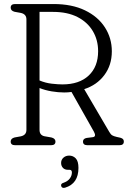

<svg xmlns="http://www.w3.org/2000/svg" viewBox="-20 -720 638 952"><path d="M534.5 -465.5Q534.5 -397 497.2 -347.5Q460 -298 397.5 -278L521.5 -66.5Q528.5 -54 536 -49.2Q543.5 -44.5 559 -41Q580 -37.5 587 -32.5Q594 -27.5 594 -18Q594 0 572 0H413.5Q391.5 0 391.5 -18Q391.5 -32.5 409.5 -36L441 -40Q458.5 -43 446 -66.5L334.5 -264Q317 -261.5 298.5 -261.5Q269 -261.5 236.2 -267Q203.5 -272.5 176 -283.5V-76Q176 -50 200 -44.5L234.5 -38.5Q255 -33.5 255 -18Q255 0 233 0H55Q33 0 33 -18Q33 -33.5 52.5 -38.5L83 -44Q111 -50 111 -76V-624Q111 -650 83 -656L52.5 -661.5Q33 -666.5 33 -682Q33 -700 55 -700H245.5Q336.5 -700 401.2 -668.8Q466 -637.5 500.2 -584.2Q534.5 -531 534.5 -465.5ZM176 -661V-321Q205.5 -308.5 237 -305Q268.5 -301.5 289.5 -301.5Q373 -301.5 419.8 -345.5Q466.5 -389.5 466.5 -466Q466.5 -522 440 -566.2Q413.5 -610.5 363.8 -635.8Q314 -661 243.5 -661ZM317.5 122Q301 122 292 112.2Q283 102.5 283 88Q283 72 294.5 61.8Q306 51.5 323 51.5Q342.5 51.5 355.8 65.5Q369 79.5 369 112.5Q369 190.5 303 210.5Q288 215 283.5 203Q280 190.5 294.5 186.5Q316 179 326.2 165Q336.5 151 336.5 135Q336.5 122 325 122Z"/></svg>

Font: Fraunces 144pt S100 Light
Style: Regular
Weight: 300
Version: Version 1.000; ttfautohint (v1.8.3)